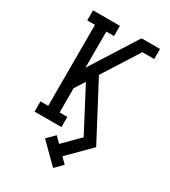

<svg xmlns="http://www.w3.org/2000/svg" viewBox="-233 -846 1066 1207"><g transform="rotate(30 300.0 -243.0)"><path d="M354 249 217 113 271 59 311 99 424 -14 262 -323 215 -250V-74H271V0H76V-74H132V-662H76V-735H271V-661H215V-399L428 -735H562V-662H476L311 -402L523 0L368 156L407 195Z"/></g></svg>

Font: Iosevka Slab Extended
Style: Regular
Weight: 400
Width: 7
Monospace: yes
Designer: Belleve Invis
Foundry: Belleve Invis
Version: Version 11.1.1; ttfautohint (v1.8.3)